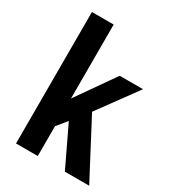

<svg xmlns="http://www.w3.org/2000/svg" viewBox="-165 -753 751 841"><g transform="rotate(30 210.0 -332.5)"><path d="M413 -484 269 -287 420 0H297L201 -201L160 -151V0H50V-665H160V-291L295 -484Z"/></g></svg>

Font: Pragati Narrow
Style: Bold
Weight: 700
Designer: Hector Gatti, Marcela Romero, Pablo Cosgaya and Nicolas Silva
Foundry: Omnibus-Type
Version: Version 1.010; ttfautohint (v1.3)